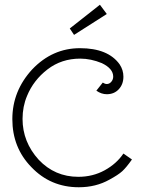

<svg xmlns="http://www.w3.org/2000/svg" viewBox="-20 -771 632 809"><path d="M430 -712 292 -624 274 -651 401 -751ZM310 -26Q371 -26 421 -53.5Q471 -81 500 -124L536 -99Q512 -65 495 -49.5Q478 -34 441 -14Q384 18 312 18Q193 18 112 -67Q32 -149 32 -269Q32 -388 116 -479Q201 -568 317 -568Q435 -568 484 -500Q500 -476 500 -448Q500 -416 480.5 -395Q461 -374 430 -374Q407 -374 386 -389L413 -423Q422 -417 430 -417Q441 -417 449 -426.5Q457 -436 457 -448Q457 -482 409 -505Q363 -524 318 -524Q239 -524 180 -478.5Q121 -433 94 -367Q75 -322 75 -270Q75 -173 143 -98Q211 -26 310 -26Z"/></svg>

Font: Bhavuka
Style: Regular
Weight: 400
Version: 2.94.0; ttfautohint (v1.2) -l 7 -r 28 -G 50 -x 13 -D deva -f